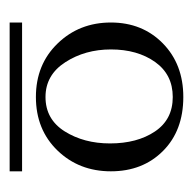

<svg xmlns="http://www.w3.org/2000/svg" viewBox="-21 -731 402 400"><g transform="rotate(90 180.0 -531.0)"><path d="M26.9 -350.1V-376H336.9V-350.1ZM26.9 -561Q26.9 -626.5 70.3 -669.2Q113.8 -711.9 182.1 -711.9Q252 -711.9 294.4 -669.7Q336.9 -627.4 336.9 -561Q336.9 -494.6 293.5 -449.7Q250 -404.8 182.1 -404.8Q114.3 -404.8 70.6 -450Q26.9 -495.1 26.9 -561ZM83 -561Q83 -507.3 109.6 -466.1Q136.2 -424.8 182.1 -424.8Q228.5 -424.8 253.7 -464.8Q278.8 -504.9 278.8 -559.1Q278.8 -615.7 253.9 -652.8Q229 -689.9 182.1 -689.9Q135.3 -689.9 109.1 -653.1Q83 -616.2 83 -561Z"/></g></svg>

Font: Dehuti Alt
Style: Book
Weight: 400
Version: Version 1.2